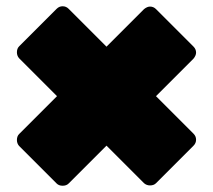

<svg xmlns="http://www.w3.org/2000/svg" viewBox="-20 -640 679 613"><path d="M606 -472Q606 -463 598 -453L478 -333L598 -213Q606 -205 606 -194Q606 -183 598 -175L478 -55Q471 -48 459 -48Q448 -48 440 -55L320 -175L199 -54Q192 -47 180 -47Q168 -47 161 -54L41 -174Q34 -182 34 -193Q34 -205 41 -212L162 -333L41 -454Q34 -462 34 -473Q34 -485 41 -492L161 -612Q169 -620 180 -620Q191 -620 199 -612L320 -491L440 -611Q450 -619 459 -619Q470 -619 478 -611L598 -491Q606 -483 606 -472Z"/></svg>

Font: Rubik
Style: Regular
Weight: 900
Designer: Hubert & Fischer
Foundry: Hubert & Fischer
Version: Version 1.100